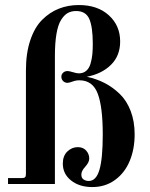

<svg xmlns="http://www.w3.org/2000/svg" viewBox="-20 -738 600 770"><path d="M295.9 -717.8Q371.6 -717.8 416.7 -676.5Q461.9 -635.3 461.9 -571.8Q461.9 -514.6 425.3 -478.3Q388.7 -441.9 328.1 -430.2Q366.7 -421.9 399.2 -405.3Q431.6 -388.7 459.7 -361.8Q487.8 -335 503.9 -293.2Q520 -251.5 520 -199.2Q520 -140.1 500.2 -92.5Q480.5 -44.9 441.4 -16.4Q402.3 12.2 350.1 12.2Q298.3 12.2 265.1 -14.2Q231.9 -40.5 231.9 -82Q231.9 -112.8 250 -130.4Q268.1 -147.9 292 -147.9Q313.5 -147.9 325.7 -134Q337.9 -120.1 337.9 -102.1Q337.9 -86.9 322 -69.6Q306.2 -52.2 306.2 -38.1Q306.2 -23.9 315.4 -18.1Q324.7 -12.2 335.9 -12.2Q365.7 -12.2 378.9 -57.4Q392.1 -102.5 392.1 -198.2Q392.1 -309.6 371.8 -362.8Q351.6 -416 297.9 -416Q284.7 -416 270.8 -410.9Q256.8 -405.8 251 -405.8Q240.2 -405.8 233.2 -412.8Q226.1 -419.9 226.1 -430.2Q226.1 -439.9 233.2 -446.5Q240.2 -453.1 251 -453.1Q257.3 -453.1 272.5 -448.5Q287.6 -443.8 295.9 -443.8Q314 -443.8 325.9 -454.1Q337.9 -464.4 343.3 -483.4Q348.6 -502.4 350.3 -520Q352.1 -537.6 352.1 -562Q352.1 -629.9 338.1 -661.9Q324.2 -693.8 285.2 -693.8Q266.1 -693.8 251.7 -685.8Q237.3 -677.7 225.1 -658.4Q212.9 -639.2 206.5 -602.5Q200.2 -565.9 200.2 -513.2V0H12.2V-23.9H67.9Q77.1 -23.9 80.6 -27.3Q84 -30.8 84 -40V-456.1Q84 -524.9 101.6 -576.9Q119.1 -628.9 149.4 -658.9Q179.7 -689 216.6 -703.4Q253.4 -717.8 295.9 -717.8Z"/></svg>

Font: Flanker Steampunk
Style: Bold
Weight: 700
Designer: Alexey Kryukov, Leonardo Di Lena
Foundry: Alexey Kryukov, Leonardo Di Lena
Version: 1.210